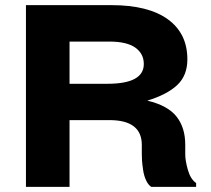

<svg xmlns="http://www.w3.org/2000/svg" viewBox="-20 -731 827 751"><path d="M81.5 0V-710.9H416Q560.1 -710.9 636.5 -655.5Q712.9 -600.1 712.9 -499Q712.9 -436 673.6 -398.7Q634.3 -361.3 556.2 -337.4Q636.2 -318.4 670.4 -275.1Q704.6 -231.9 704.6 -165V-126.5Q704.6 -103 714.8 -66.7Q725.1 -30.3 747.1 -15.1V0H571.8Q559.6 -7.8 551.3 -25.9Q543 -43.9 539.8 -65.9Q536.6 -87.9 535.6 -101.6Q534.7 -115.2 534.7 -127.4V-164.1Q534.7 -261.2 408.2 -261.2H252V0ZM252 -403.3H399.9Q542.5 -403.3 542.5 -480.5Q542.5 -521 509.3 -544.7Q476.1 -568.4 407.2 -568.4H252Z"/></svg>

Font: Bert Sans Black
Style: Regular
Weight: 900
Designer: Christian Robertson, Adam Twardoch, & Cristiano Sobral
Foundry: Google
Version: Version 12.135;January 10, 2020;FontCreator 12.0.0.2547 64-b